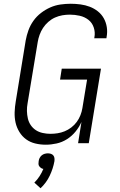

<svg xmlns="http://www.w3.org/2000/svg" viewBox="-20 -763 640 1023"><path d="M224 8Q195 8 168 1.5Q141 -5 119.5 -20.5Q98 -36 83.5 -59.5Q69 -83 63 -109.5Q57 -136 58 -165Q59 -194 64 -223L117 -548Q122 -575 131.5 -601.5Q141 -628 158 -652Q175 -676 198.5 -694Q222 -712 248 -723.5Q274 -735 302 -739Q330 -743 357 -743Q383 -743 409 -739.5Q435 -736 458.5 -727Q482 -718 501.5 -702.5Q521 -687 533 -665.5Q545 -644 549 -618.5Q553 -593 548 -566L547 -559H482L483 -564Q488 -591 479.5 -616.5Q471 -642 451 -657.5Q431 -673 405 -679Q379 -685 352 -685Q332 -685 312 -681.5Q292 -678 273 -669.5Q254 -661 237.5 -646.5Q221 -632 209.5 -614.5Q198 -597 191 -577.5Q184 -558 181 -539L127 -213Q123 -192 123.5 -171.5Q124 -151 128.5 -131.5Q133 -112 144 -96Q155 -80 171 -69.5Q187 -59 207.5 -54.5Q228 -50 248 -50Q268 -50 287 -53Q306 -56 324.5 -63.5Q343 -71 360 -84Q377 -97 389 -113.5Q401 -130 408.5 -149Q416 -168 419 -187L444 -339H300L309 -397H518L453 0H396L414 -113Q402 -86 382.5 -62Q363 -38 337 -21.5Q311 -5 281.5 1.5Q252 8 224 8ZM196 240 163 210Q179 194 191 175.5Q203 157 211 137Q204 136 198.5 132Q193 128 189 122.5Q185 117 185 110Q185 103 186 96Q187 87 191 79Q195 71 202 65Q209 59 218 56.5Q227 54 235 54Q243 54 251 56.5Q259 59 264 65Q269 71 270 79Q271 87 270 96Q263 135 245 173Q227 211 196 240Z"/></svg>

Font: Iosevka Light Extended
Style: Italic
Weight: 300
Width: 7
Italic angle: -9°
Monospace: yes
Designer: Belleve Invis
Foundry: Belleve Invis
Version: Version 32.5.0; ttfautohint (v1.8.4)